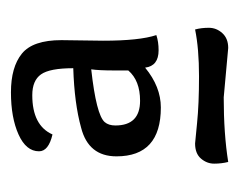

<svg xmlns="http://www.w3.org/2000/svg" viewBox="-62 -620 427 342"><g transform="rotate(-90 151.0 -449.5)"><path d="M236 -256 148 -264Q83 -264 33 -256Q30 -268 30 -281Q30 -294 39 -304.5Q48 -315 66 -315Q68 -315 102 -311.5Q136 -308 185.5 -308Q235 -308 269 -315Q272 -304 272 -290.5Q272 -277 262.5 -266.5Q253 -256 236 -256ZM250 -553 249 -479Q249 -414 259 -384Q247 -380 232 -380Q204 -380 201 -404Q167 -376 130 -376Q43 -376 43 -455Q43 -505 94 -518Q137 -530 200 -532Q200 -574 189 -589.5Q178 -605 152 -605Q98 -605 82 -569Q52 -576 52 -593Q52 -616 82 -629.5Q112 -643 157 -643Q202 -643 226 -623.5Q250 -604 250 -553ZM198 -500Q117 -491 104 -476Q98 -469 98 -457Q98 -413 142 -413Q178 -413 196 -434V-459Q196 -486 198 -500Z"/></g></svg>

Font: Overlock Mod
Style: Regular
Weight: 400
Designer: Dario Muhafara
Foundry: Dario Manuel Muhafara
Version: Version 1.001